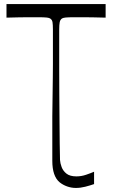

<svg xmlns="http://www.w3.org/2000/svg" viewBox="-20 -720 601 947"><path d="M444 188Q424 195 400.5 201Q377 207 354 207Q332 207 311 199.5Q290 192 274 179Q238 149 238 73Q238 4 238 -35.5Q238 -75 238 -95Q238 -115 238 -125Q238 -135 238 -146Q239 -214 239.5 -260Q240 -306 240.5 -339.5Q241 -373 241 -404Q241 -435 241 -475Q241 -515 241 -574Q241 -598 239 -610.5Q237 -623 227 -629Q222 -632 210.5 -633.5Q199 -635 158 -635Q149 -635 127 -635Q105 -635 75.5 -634.5Q46 -634 12 -633V-700H501V-633Q467 -634 437 -634.5Q407 -635 386 -635Q365 -635 355 -635Q315 -635 303 -633.5Q291 -632 286 -629Q277 -623 274.5 -610.5Q272 -598 272 -574Q272 -545 272 -495Q272 -445 272 -383Q272 -321 272.5 -254.5Q273 -188 273.5 -125.5Q274 -63 274.5 -12Q275 39 276 69Q277 85 284 104Q291 123 308 136.5Q325 150 357 150Q381 150 404.5 142Q428 134 444 127Z"/></svg>

Font: Ojuju
Style: Regular
Weight: 400
Designer: Chisaokwu Joboson, Mirko Velimirovic
Foundry: Udi Foundry
Version: Version 1.000